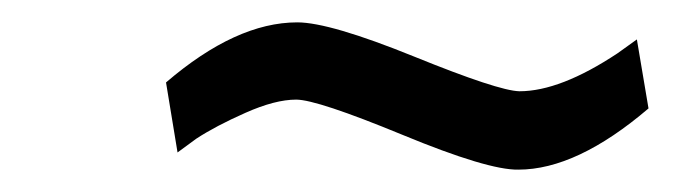

<svg xmlns="http://www.w3.org/2000/svg" viewBox="-20 -345 600 170"><path d="M439 -194.8Q412.1 -194.3 336.4 -225.6Q260.7 -256.8 242.2 -256.8Q223.6 -256.8 197.3 -245.1Q170.9 -233.4 153.8 -222.2L137.2 -210L127 -272Q189 -325.2 243.2 -325.2Q272 -325.2 346.7 -294.9Q421.4 -264.6 439.9 -264.2Q476.1 -264.2 526.9 -297.9L543.9 -310.1L554.2 -249Q490.7 -194.8 439 -194.8Z"/></svg>

Font: TitilliumWeb-Italic
Style: Italic
Weight: 400
Italic angle: -13°
Version: Version 1.001;PS 57.000;hotconv 1.0.70;makeotf.lib2.5.55311